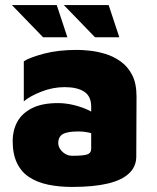

<svg xmlns="http://www.w3.org/2000/svg" viewBox="-20 -723 619 758"><path d="M265 15Q213 15 170 6Q127 -3 95.5 -23.5Q64 -44 47 -79.5Q30 -115 30 -167Q30 -208 48 -241.5Q66 -275 105.5 -295.5Q145 -316 209 -316Q240 -316 272.5 -308Q305 -300 331.5 -287Q358 -274 371 -259L374 -184Q355 -194 333.5 -199Q312 -204 289 -204Q246 -204 228 -193.5Q210 -183 210 -158Q210 -146 217.5 -134.5Q225 -123 237.5 -115.5Q250 -108 265 -108Q310 -108 325 -113.5Q340 -119 340 -135V-302Q340 -343 312.5 -361Q285 -379 235 -379Q189 -379 144 -361.5Q99 -344 74 -323V-481Q97 -496 153 -511Q209 -526 285 -526Q304 -526 333.5 -523Q363 -520 395 -510.5Q427 -501 455.5 -481Q484 -461 501.5 -427.5Q519 -394 519 -342L518 -105Q518 -66 490 -39Q462 -12 406 1.5Q350 15 265 15ZM150 -576 27 -703H204L246 -576ZM355 -576 232 -703H409L451 -576Z"/></svg>

Font: Maven Pro Black
Style: Regular
Weight: 900
Designer: Joe Prince
Foundry: Joe Prince
Version: Version 2.103